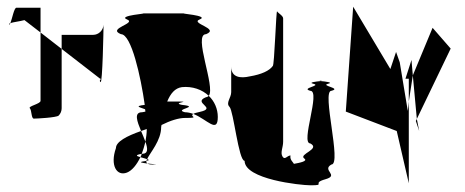

<svg xmlns="http://www.w3.org/2000/svg" viewBox="-20 -735 1389 573"><path d="M7 -662C8 -661 10 -663 11 -666C8 -665 6 -663 7 -662ZM11 -666C19 -669 38 -671 53 -675L101 -638V-712H29C22 -712 16 -678 11 -666ZM69 -412C75 -406 73 -381 81 -381C90 -381 148 -384 155 -390C161 -396 164 -404 164 -412V-589L101 -638V-434C101 -425 63 -418 69 -412ZM164 -589 279 -500C287 -500 273 -497 280 -490C286 -484 289 -647 289 -661C288 -644 274 -631 258 -631H164ZM289 -661V-662Z M326 -293C308 -242 328 -208 359 -220C374 -226 388 -243 399 -266C388 -269 381 -272 403 -276C407 -287 411 -299 414 -312C410 -322 406 -333 401 -344C358 -329 326 -312 326 -293ZM341 -633C372 -633 400 -507 412 -422C377 -418 401 -414 413 -409C413 -407 414 -404 414 -402C412 -401 408 -401 404 -400C379 -400 389 -373 401 -344C407 -346 412 -348 418 -350C418 -337 416 -324 414 -312C421 -292 423 -276 404 -276H403C402 -272 401 -269 399 -266C405 -264 414 -262 419 -260C428 -280 461 -315 461 -356C461 -358 462 -360 462 -362C488 -375 513 -383 532 -383C580 -383 543 -387 557 -395C549 -398 540 -400 532 -400C496 -409 581 -416 523 -422C489 -429 561 -432 506 -432H479C489 -456 502 -472 523 -475C554 -478 583 -468 603 -449C624 -475 555 -633 595 -633C637 -650 546 -665 576 -677C607 -689 508 -695 532 -695H404C429 -695 329 -689 359 -677C389 -665 298 -650 341 -633ZM412 -254C390 -251 404 -249 420 -247C417 -249 416 -252 417 -255C416 -255 414 -254 412 -254ZM417 -255C427 -257 425 -258 419 -260C418 -258 417 -257 417 -255ZM420 -247C423 -245 427 -244 435 -244C458 -244 438 -245 420 -247ZM557 -395C598 -379 630 -335 630 -386C630 -410 620 -433 603 -449C601 -447 598 -445 595 -445C552 -428 631 -413 576 -401C566 -399 560 -397 557 -395Z M665 -416C677 -404 692 -255 710 -255C710 -200 876 -182 907 -182C955 -182 908 -188 951 -200C994 -212 939 -227 969 -244C1001 -244 939 -464 969 -464C1001 -472 935 -479 959 -485C977 -489 949 -492 937 -493C926 -492 898 -489 915 -485C941 -479 876 -472 906 -464C938 -464 876 -307 906 -307C938 -290 870 -275 888 -262C900 -254 874 -249 857 -246C856 -250 844 -258 847 -271C837 -271 830 -256 823 -268C816 -280 825 -295 825 -312V-680C825 -688 811 -695 807 -701C804 -707 799 -538 794 -538C784 -524 761 -513 725 -507C699 -501 670 -503 670 -536V-460C670 -443 653 -428 665 -416ZM937 -493C942 -494 944 -494 937 -494C930 -494 932 -494 937 -493Z M1012 -402 1164 -344C1176 -291 1188 -240 1200 -188V-432L1197 -404L1173 -549L1162 -580L1145 -529L1034 -715ZM1190 -500H1200V-432L1212 -510L1208 -556ZM1212 -510 1224 -380 1325 -590 1271 -652ZM1221 -374 1231 -344 1224 -380Z"/></svg>

Font: bitstorm
Style: maxcn
Weight: 400
Version: Version 0.2